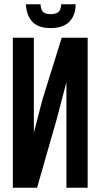

<svg xmlns="http://www.w3.org/2000/svg" viewBox="-20 -876 469 896"><path d="M153 0H40V-700H138V-257L178 -411L268 -700H389V0H290V-493L245 -321ZM333 -856Q333 -805 304 -775Q275 -745 216 -745Q158 -745 130.5 -775Q103 -805 101 -856H169Q171 -828 182.5 -819Q194 -810 216 -810Q239 -810 251.5 -819Q264 -828 266 -856Z"/></svg>

Font: Bebas Neue Bold
Style: Regular
Weight: 700
Designer: Ryoichi Tsunekawa & LGV (GE)
Foundry: Free Software Foundation, Inc.
Version: Version 1.003 August 13, 2016